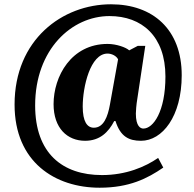

<svg xmlns="http://www.w3.org/2000/svg" viewBox="-20 -734 905 896"><path d="M445 142C583 142 668 99 742 48L718 3C657 45 568 83 456 83C271 83 144 -19 144 -242C144 -504 315 -659 491 -659C642 -659 752 -565 752 -377C752 -213 695 -134 649 -134C636 -134 614 -144 614 -204C614 -213 616 -246 621 -274L658 -520H623L583 -499C568 -513 523 -529 482 -529C312 -529 230 -377 230 -248C230 -136 294 -77 377 -77C446 -77 486 -117 513 -169H519C542 -96 582 -77 638 -77C737 -77 828 -190 828 -383C828 -597 693 -714 498 -714C271 -714 48 -549 48 -246C48 23 238 142 445 142ZM418 -138C387 -138 366 -166 366 -237C366 -328 401 -484 482 -484C500 -484 523 -474 531 -457L493 -246C483 -190 464 -138 418 -138Z"/></svg>

Font: Noto Serif Bengali SemiCondensed Black
Style: Regular
Weight: 900
Width: 4
Designer: Juan Bruce, Universal Thirst, Indian Type Foundry and the Monotype Design Team.
Foundry: Monotype Imaging Inc.
Version: Version 2.003